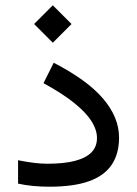

<svg xmlns="http://www.w3.org/2000/svg" viewBox="-20 -707 519 726"><path d="M179.7 -687 108.9 -616.2 179.7 -545.4 250.5 -616.2ZM159.2 -87.9Q135.3 -87.9 107.7 -91.3Q80.1 -94.7 48.3 -101.1V-12.7Q74.7 -6.8 104.7 -3.9Q134.8 -1 166.5 -1Q258.3 -1 316.4 -21.7Q374.5 -42.5 402.3 -84Q430.2 -125.5 430.2 -186.5Q430.2 -225.1 415 -262Q399.9 -298.8 369.4 -334.5Q338.9 -370.1 292.2 -403.8Q245.6 -437.5 183.1 -469.7L144.5 -392.6Q216.8 -353 261.2 -317.1Q305.7 -281.2 326.2 -248.5Q346.7 -215.8 346.7 -185.1Q346.7 -152.8 326.2 -131.3Q305.7 -109.9 264.2 -98.9Q222.7 -87.9 159.2 -87.9Z"/></svg>

Font: Vazirmatn
Style: Regular
Weight: 400
Designer: Saber Rastikerdar
Foundry: Saber Rastikerdar
Version: Version 33.003;September 2, 2022;FontCreator 14.0.0.2862 64-